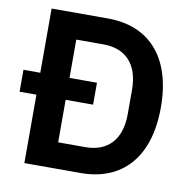

<svg xmlns="http://www.w3.org/2000/svg" viewBox="-79 -776 851 854"><g transform="rotate(10 347.0 -349.0)"><path d="M86 0H341C522 0 641 -117 641 -349C641 -581 522 -698 341 -698H86V-408H10V-309H86ZM218 -117V-309H342V-408H218V-581H341C438 -581 501 -523 501 -404V-294C501 -175 438 -117 341 -117Z"/></g></svg>

Font: IBM Plex Thai Looped SemiBold
Style: Regular
Weight: 600
Designer: Mike Abbink, Paul van der Laan, Pieter van Rosmalen, Ben Mitchell, Mark Frömberg
Foundry: Bold Monday
Version: Version 1.0